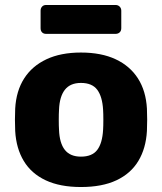

<svg xmlns="http://www.w3.org/2000/svg" viewBox="-20 -741 651 771"><path d="M305 10Q221 10 163.5 -17Q106 -44 75.5 -94.5Q45 -145 41 -215Q40 -235 40 -260.5Q40 -286 41 -305Q45 -376 77 -426Q109 -476 166.5 -503Q224 -530 305 -530Q387 -530 444.5 -503Q502 -476 534 -426Q566 -376 570 -305Q571 -286 571 -260.5Q571 -235 570 -215Q566 -145 535.5 -94.5Q505 -44 447.5 -17Q390 10 305 10ZM305 -112Q350 -112 370.5 -139Q391 -166 394 -220Q395 -235 395 -260Q395 -285 394 -300Q391 -353 370.5 -380.5Q350 -408 305 -408Q262 -408 240.5 -380.5Q219 -353 217 -300Q216 -285 216 -260Q216 -235 217 -220Q219 -166 240.5 -139Q262 -112 305 -112ZM165 -605Q155 -605 149 -611Q143 -617 143 -628V-698Q143 -708 149 -714.5Q155 -721 165 -721H444Q454 -721 460.5 -714.5Q467 -708 467 -698V-628Q467 -617 460.5 -611Q454 -605 444 -605Z"/></svg>

Font: Rubik
Style: Bold
Weight: 700
Designer: Hubert and Fischer
Foundry: Hubert and Fischer
Version: Version 2.300;gftools[0.9.30]